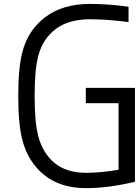

<svg xmlns="http://www.w3.org/2000/svg" viewBox="-20 -947 707 977"><path d="M438.2 -927.1Q531.9 -927.1 634.1 -912.8V-834.6Q527.3 -849 438.2 -849Q329.4 -849 263.3 -799.2Q197.3 -749.3 174.5 -661.5Q156.2 -590.5 156.2 -458.3Q156.2 -326.2 174.5 -255.2Q197.3 -167.3 257.8 -117.5Q318.4 -67.7 418.6 -67.7Q494.8 -67.7 583.3 -83.3V-421.9H416.7V-500H666.7V-22.1Q530.6 10.4 418.6 10.4Q287.8 10.4 204.8 -56.6Q121.7 -123.7 93.1 -237Q72.9 -316.4 72.9 -458.3Q72.9 -600.3 93.1 -679.7Q121.7 -793 210.6 -860Q299.5 -927.1 438.2 -927.1Z"/></svg>

Font: TypoPRO Monoid
Style: Regular
Weight: 400
Width: 4
Monospace: yes
Designer: Andreas Larsen (@larsenwork)
Version: Version 0.61